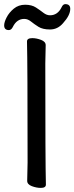

<svg xmlns="http://www.w3.org/2000/svg" viewBox="-27 -896 361 932"><path d="M170.9 16.1Q149.9 16.1 127.4 7.6Q105 -1 105 -18.1L106.9 -106.9Q106.9 -588.9 104 -694.8Q104 -710.9 129.9 -710.9Q149.9 -710.9 172.4 -702.4Q194.8 -693.8 194.8 -676.8L192.9 -587.9Q192.9 -106 195.8 0Q195.8 16.1 170.9 16.1ZM16.1 -750Q-6.8 -750 -6.8 -772.9Q-6.8 -788.1 5.1 -811.5Q17.1 -835 40 -854Q63 -873 95 -873Q127 -873 147.5 -859.6Q168 -846.2 183.6 -834Q199.2 -821.8 215.8 -821.8Q252.9 -821.8 272 -860.8Q278.8 -876 290 -876Q314 -876 314 -853Q314 -821.8 278.8 -783.2Q252.9 -752.9 215.8 -752.9Q180.2 -752.9 159.7 -765.9Q139.2 -778.8 123.5 -791.5Q107.9 -804.2 90.8 -804.2Q54.2 -804.2 35.2 -765.1Q27.8 -750 16.1 -750Z"/></svg>

Font: LXGW WenKai Screen
Style: Regular
Weight: 400
Designer: LXGW / Fontworks Inc.
Foundry: LXGW / Fontworks Inc.
Version: Version 1.510;January 18,2025